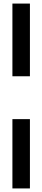

<svg xmlns="http://www.w3.org/2000/svg" viewBox="-20 -935 237 1075"><path d="M49.5 -915H147.5V-508H49.5ZM49.5 -268H147.5V120H49.5Z"/></svg>

Font: Big Shoulders Text Thin SemiBold
Style: Regular
Weight: 600
Version: Version 2.002